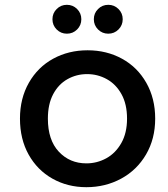

<svg xmlns="http://www.w3.org/2000/svg" viewBox="-20 -769 698 798"><path d="M63 -276Q63 -360 100 -425Q137 -490 201 -525Q265 -560 344 -560Q423 -560 487 -525Q551 -490 588 -425Q625 -360 625 -276Q625 -192 587 -127Q549 -62 483.5 -26.5Q418 9 339 9Q261 9 198 -26.5Q135 -62 99 -126.5Q63 -191 63 -276ZM508 -276Q508 -336 485 -377.5Q462 -419 424 -440Q386 -461 342 -461Q298 -461 260.5 -440Q223 -419 201 -377.5Q179 -336 179 -276Q179 -187 224.5 -138.5Q270 -90 339 -90Q383 -90 421.5 -111Q460 -132 484 -174Q508 -216 508 -276ZM198 -689Q198 -714 215.5 -731.5Q233 -749 258 -749Q283 -749 300.5 -731.5Q318 -714 318 -689Q318 -664 300.5 -646.5Q283 -629 258 -629Q233 -629 215.5 -646.5Q198 -664 198 -689ZM370 -689Q370 -714 387.5 -731.5Q405 -749 430 -749Q455 -749 472.5 -731.5Q490 -714 490 -689Q490 -664 472.5 -646.5Q455 -629 430 -629Q405 -629 387.5 -646.5Q370 -664 370 -689Z"/></svg>

Font: Poppins Medium A&M
Style: Regular
Weight: 500
Designer: Ninad Kale (Devanagari), Jonny Pinhorn (Latin)
Foundry: Indian Type Foundry
Version: 4.004